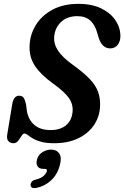

<svg xmlns="http://www.w3.org/2000/svg" viewBox="-20 -730 642 992"><path d="M260.5 10Q218.5 10 191.8 2.5Q165 -5 149 -15Q133 -25 123.5 -32.5Q114 -40 106.5 -40Q98.5 -40 91 -27.5Q83.5 -15 73.8 -2.5Q64 10 50 10Q33 10 23.2 -1Q13.5 -12 17.5 -36L43.5 -193Q46.5 -212.5 55.2 -224Q64 -235.5 78.5 -235.5Q94.5 -235.5 101.5 -225.8Q108.5 -216 114.5 -191.5L118.5 -159Q126 -112 157 -85Q188 -58 241.5 -58Q290.5 -58 320.5 -82.2Q350.5 -106.5 355 -152.5Q358.5 -192 335.5 -224.2Q312.5 -256.5 254 -298.5Q191 -343.5 160.2 -390Q129.5 -436.5 133 -497Q136 -554.5 166.5 -602.8Q197 -651 252.2 -680.5Q307.5 -710 385.5 -710Q456 -710 504.5 -685.8Q553 -661.5 577.8 -623.2Q602.5 -585 602 -542.5Q602 -516.5 588 -498.2Q574 -480 549 -480Q509.5 -480 491.5 -530L482.5 -559.5Q471.5 -601 446.5 -623.8Q421.5 -646.5 379.5 -646.5Q326.5 -646.5 295 -616Q263.5 -585.5 260 -540Q257 -503 279.8 -468.5Q302.5 -434 357 -394.5Q412.5 -354.5 443.8 -321.5Q475 -288.5 487 -254.8Q499 -221 497 -179Q494 -125 464.5 -82.2Q435 -39.5 383 -14.8Q331 10 260.5 10ZM203.5 142.5Q182 142.5 173.8 128.8Q165.5 115 171.5 93Q177.5 70.5 198.5 56.8Q219.5 43 244 43Q272.5 43 286.2 63Q300 83 289 124Q276.5 172 243.8 202Q211 232 169.5 240.5Q151.5 244 144.5 238.8Q137.5 233.5 138 224Q138.5 215.5 144.8 208.2Q151 201 164.5 198Q192 191 205.2 179Q218.5 167 222 155Q225 142.5 211.5 142.5Z"/></svg>

Font: Fraunces 144pt SuperSoft SemiBold
Style: Italic
Weight: 600
Italic angle: -16°
Version: Version 1.000;[b76b70a41]